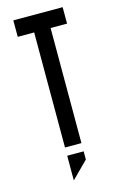

<svg xmlns="http://www.w3.org/2000/svg" viewBox="-127 -720 586 940"><g transform="rotate(-15 166.5 -250.5)"><path d="M208.3 0H125V-583.3H41.7V-666.7H291.7V-583.3H208.3ZM125 41.7H208.3V83.3L125 166.7Z"/></g></svg>

Font: Yulong
Style: Regular
Weight: 400
Designer: GGBotNet
Foundry: f0n7.com
Version: 1.00